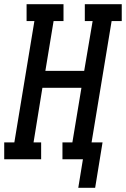

<svg xmlns="http://www.w3.org/2000/svg" viewBox="-44 -755 597 910"><path d="M327 135 349 0H252V-80H299L342 -339H157L115 -80H151V0H-24V-80H24L119 -655H82V-735H257V-655H210L171 -419H355L395 -655H358V-735H533V-655H485L390 -80H442L407 135Z"/></svg>

Font: Iosevka Slab Medium
Style: Italic
Weight: 500
Italic angle: -9°
Monospace: yes
Designer: Belleve Invis
Foundry: Belleve Invis
Version: Version 11.1.0; ttfautohint (v1.8.3)